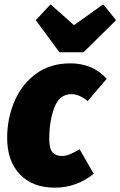

<svg xmlns="http://www.w3.org/2000/svg" viewBox="-20 -845 555 885"><path d="M472 -482 384 -379Q346 -411 309 -411Q254 -411 230.5 -349Q207 -287 207 -205Q207 -160 222 -143Q237 -126 265 -126Q283 -126 301.5 -133.5Q320 -141 347 -157L412 -44Q332 20 233 20Q130 20 71.5 -41.5Q13 -103 13 -209Q13 -299 46.5 -377.5Q80 -456 145.5 -504.5Q211 -553 304 -553Q407 -553 472 -482ZM456 -825 515 -752 365 -604H254L145 -752L213 -825L321 -729Z"/></svg>

Font: Fira Sans Condensed Black
Style: Italic
Weight: 900
Width: 3
Italic angle: -8°
Designer: Carrois Corporate & Edenspiekermann AG
Foundry: Carrois Corporate GbR & Edenspiekermann AG
Version: Version 4.203